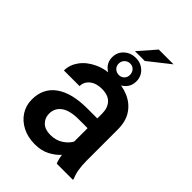

<svg xmlns="http://www.w3.org/2000/svg" viewBox="-239 -909 1017 1017"><g transform="rotate(45 269.5 -400.5)"><path d="M376 0Q367.2 -19.5 362.3 -52.2Q339.4 -26.9 304.2 -8.5Q269 9.8 220.7 9.8Q168.9 9.8 128.4 -10.7Q87.9 -31.2 64.9 -66.9Q42 -102.5 42 -147.5Q42 -231.4 104.7 -276.4Q167.5 -321.3 283.2 -321.3H358.4V-357.9Q358.4 -399.9 335.4 -424.8Q312.5 -449.7 265.1 -449.7Q222.2 -449.7 196.5 -428.7Q170.9 -407.7 170.9 -376H53.7Q53.7 -418 80.6 -455.1Q107.4 -492.2 156.2 -515.1Q205.1 -538.1 271.5 -538.1Q331.1 -538.1 377.2 -518.1Q423.3 -498 450 -457.8Q476.6 -417.5 476.6 -356.9V-122.1Q476.6 -50.3 496.6 -7.8V0ZM243.7 -83.5Q285.6 -83.5 315.7 -103.5Q345.7 -123.5 358.4 -148.4V-248.5H292Q226.1 -248.5 192.9 -224.6Q159.7 -200.7 159.7 -158.7Q159.7 -126.5 181.6 -105Q203.6 -83.5 243.7 -83.5ZM247.6 -714.4 330.6 -809.6H441.4L320.8 -714.4ZM184.6 -606.4Q184.6 -644 211.4 -668.5Q238.3 -692.9 276.4 -692.9Q314 -692.9 340.1 -668.5Q366.2 -644 366.2 -606.4Q366.2 -569.3 340.1 -545.7Q314 -522 276.4 -522Q238.3 -522 211.4 -545.7Q184.6 -569.3 184.6 -606.4ZM232.9 -606.4Q232.9 -588.4 245.6 -576.4Q258.3 -564.5 276.4 -564.5Q294.4 -564.5 306.2 -576.4Q317.9 -588.4 317.9 -606.4Q317.9 -625.5 306.2 -637.9Q294.4 -650.4 276.4 -650.4Q258.3 -650.4 245.6 -637.9Q232.9 -625.5 232.9 -606.4Z"/></g></svg>

Font: Vazirmatn UI Medium
Style: Regular
Weight: 500
Designer: Saber Rastikerdar
Foundry: Saber Rastikerdar
Version: Version 33.003